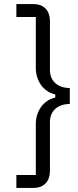

<svg xmlns="http://www.w3.org/2000/svg" viewBox="-20 -780 383 938"><path d="M60 -760V-697H155V-447C155 -384 194 -330 250 -319V-303C194 -292 155 -238 155 -175V75H60V138H144C197 138 224 103 224 56V-184C224 -241 265 -272 321 -272V-350C265 -350 224 -381 224 -438V-678C224 -725 197 -760 144 -760Z"/></svg>

Font: IBMKR
Style: Regular
Weight: 400
Designer: Mike Abbink; Paul van der Laan; Pieter van Rosmalen; Wujin Sim; Chorong Kim; Dohee Lee;
Foundry: Sandoll Inc.
Version: Version 1.002